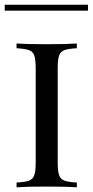

<svg xmlns="http://www.w3.org/2000/svg" viewBox="-28 -792 392 812"><path d="M297 -588Q261 -586 244.5 -580Q228 -574 222 -557Q216 -540 216 -502V-106Q216 -68 222 -51Q228 -34 244.5 -28Q261 -22 297 -20V0Q251 -3 170 -3Q84 -3 42 0V-20Q78 -22 94.5 -28Q111 -34 117 -51Q123 -68 123 -106V-502Q123 -540 117 -557Q111 -574 94.5 -580Q78 -586 42 -588V-608Q84 -605 170 -605Q250 -605 297 -608ZM344 -747H-8V-772H344Z"/></svg>

Font: Playfair Display SC
Style: Regular
Weight: 400
Designer: Claus Eggers Sørensen
Foundry: Claus Eggers Sørensen
Version: Version 1.200; ttfautohint (v1.6)